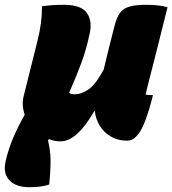

<svg xmlns="http://www.w3.org/2000/svg" viewBox="-74 -576 718 800"><path d="M192 -556Q264 -556 288 -522Q312 -488 299 -433L298 -429Q285 -368 265 -314Q245 -260 214 -189Q219 -185 225.5 -184Q232 -183 239 -183Q264 -183 294 -203Q324 -223 358 -286Q369 -332 380.5 -378.5Q392 -425 404 -471Q413 -505 426.5 -523Q440 -541 465.5 -548.5Q491 -556 534 -556Q560 -556 583.5 -553.5Q607 -551 624 -546Q603 -462 582 -378Q561 -294 539 -209L533 -182Q538 -181 542 -180.5Q546 -180 551 -180H563Q562 -176 561.5 -172.5Q561 -169 560 -166Q535 -69 510.5 -29.5Q486 10 458 10H454Q417 10 388 -7Q359 -24 341.5 -52.5Q324 -81 321 -115H320Q247 13 178 13Q154 13 130 4L126 8Q136 53 136.5 84.5Q137 116 135 145Q134 159 133 171Q132 183 131 193Q112 199 92.5 201.5Q73 204 46 204Q14 204 -11 192.5Q-36 181 -47.5 156.5Q-59 132 -50 93Q-39 46 -19.5 -0.5Q0 -47 29 -98Q15 -138 25 -177Q39 -233 53 -289Q67 -345 81 -401Q92 -445 96.5 -479Q101 -513 101 -550Q124 -553 145.5 -554.5Q167 -556 192 -556Z"/></svg>

Font: Recursive Mn Csl St Blk
Style: Italic
Weight: 900
Italic angle: -15°
Monospace: yes
Version: Version 1.079;hotconv 1.0.112;makeotfexe 2.5.65598; ttfautoh